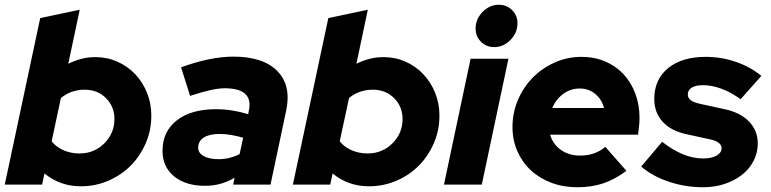

<svg xmlns="http://www.w3.org/2000/svg" viewBox="-27 -776 3239 807"><path d="M609 -290Q609 -228 585.5 -174Q562 -120 522.5 -80Q483 -40 428.5 -16.5Q374 7 313 7Q268 7 229.5 -7Q191 -21 160 -47L150 0H-7L142 -700L308 -735L260 -508Q286 -521 314.5 -528.5Q343 -536 373 -536Q423 -536 466 -517Q509 -498 540.5 -465Q572 -432 590.5 -387Q609 -342 609 -290ZM329 -399Q301 -399 276 -390.5Q251 -382 229 -364L190 -182Q209 -158 240 -144.5Q271 -131 307 -131Q369 -131 411.5 -173.5Q454 -216 454 -276Q454 -328 418.5 -363.5Q383 -399 329 -399Z M835 5Q753 5 704.5 -35Q656 -75 656 -142Q656 -223 716 -270Q776 -317 881 -317Q915 -317 949.5 -311.5Q984 -306 1016 -296L1019 -311Q1029 -358 1003.5 -381.5Q978 -405 918 -405Q891 -405 856 -397Q821 -389 772 -373L734 -493Q794 -515 849.5 -526.5Q905 -538 954 -538Q1079 -538 1138.5 -477.5Q1198 -417 1176 -312L1110 0H953L959 -29Q928 -11 898 -3Q868 5 835 5ZM806 -155Q806 -133 829 -120Q852 -107 892 -107Q916 -107 938 -112.5Q960 -118 980 -128L995 -197Q972 -204 946 -208.5Q920 -213 896 -213Q853 -213 829.5 -198Q806 -183 806 -155Z M1820 -290Q1820 -228 1796.5 -174Q1773 -120 1733.5 -80Q1694 -40 1639.5 -16.5Q1585 7 1524 7Q1479 7 1440.5 -7Q1402 -21 1371 -47L1361 0H1204L1353 -700L1519 -735L1471 -508Q1497 -521 1525.5 -528.5Q1554 -536 1584 -536Q1634 -536 1677 -517Q1720 -498 1751.5 -465Q1783 -432 1801.5 -387Q1820 -342 1820 -290ZM1540 -399Q1512 -399 1487 -390.5Q1462 -382 1440 -364L1401 -182Q1420 -158 1451 -144.5Q1482 -131 1518 -131Q1580 -131 1622.5 -173.5Q1665 -216 1665 -276Q1665 -328 1629.5 -363.5Q1594 -399 1540 -399Z M2050 -578Q2017 -578 1994.5 -600.5Q1972 -623 1972 -656Q1972 -696 2001.5 -726Q2031 -756 2070 -756Q2103 -756 2125.5 -733.5Q2148 -711 2148 -678Q2148 -638 2118.5 -608Q2089 -578 2050 -578ZM2110 -529 1998 0H1839L1951 -529Z M2606 -58Q2556 -21 2507.5 -5Q2459 11 2399 11Q2340 11 2290 -8Q2240 -27 2204 -60.5Q2168 -94 2147.5 -140.5Q2127 -187 2127 -242Q2127 -302 2150 -356Q2173 -410 2212.5 -450Q2252 -490 2305 -513.5Q2358 -537 2417 -537Q2471 -537 2516 -518Q2561 -499 2593 -465Q2625 -431 2643 -383.5Q2661 -336 2661 -280Q2661 -269 2660 -255Q2659 -241 2655 -210H2285Q2297 -170 2330.5 -146Q2364 -122 2412 -122Q2443 -122 2470 -131.5Q2497 -141 2517 -159ZM2410 -404Q2371 -404 2340.5 -381.5Q2310 -359 2294 -322H2512Q2502 -359 2474.5 -381.5Q2447 -404 2410 -404Z M2668 -76 2756 -180Q2801 -145 2843.5 -127.5Q2886 -110 2929 -110Q2964 -110 2985 -122Q3006 -134 3006 -153Q3006 -166 2994 -175.5Q2982 -185 2959 -190L2858 -212Q2793 -226 2758 -264.5Q2723 -303 2723 -360Q2723 -442 2781 -489.5Q2839 -537 2939 -537Q3005 -537 3066 -516Q3127 -495 3173 -457L3086 -359Q3046 -388 3005.5 -403Q2965 -418 2928 -418Q2898 -418 2881 -408Q2864 -398 2864 -379Q2864 -364 2876.5 -354.5Q2889 -345 2918 -339L3019 -317Q3085 -303 3121.5 -265Q3158 -227 3158 -173Q3158 -134 3140.5 -100Q3123 -66 3092 -41.5Q3061 -17 3019 -3Q2977 11 2928 11Q2853 11 2783.5 -12.5Q2714 -36 2668 -76Z"/></svg>

Font: Red Hat Display Black
Style: Italic
Weight: 900
Italic angle: -12°
Designer: Pentagram / MCKL
Foundry: Pentagram / MCKL
Version: Version 1.003; Red Hat Display Black Italic